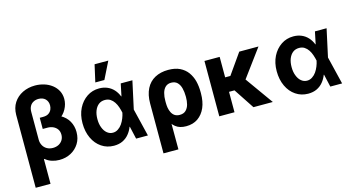

<svg xmlns="http://www.w3.org/2000/svg" viewBox="-99 -1204 3371 1827"><g transform="rotate(-15 1587.0 -291.0)"><path d="M270 -318.8V-420.4H338.9Q414.6 -420.4 466.8 -391.6Q520 -361.8 546.4 -314.5Q573.2 -266.6 573.2 -208Q573.2 -143.6 543.5 -95.7Q513.2 -46.9 462.9 -20Q412.1 7.3 349.1 7.3Q311.5 7.3 277.3 -3.4Q241.2 -14.2 211.4 -39.6L206.5 -37.6V-228Q206.5 -199.7 220.2 -173.8Q233.4 -148.9 258.3 -134.3Q284.2 -119.1 317.9 -119.1Q350.6 -119.1 376.5 -132.8Q400.9 -146.5 414.6 -169.4Q427.7 -192.4 427.7 -220.7Q427.7 -251.5 413.1 -273.4Q397.9 -295.4 372.6 -307.1Q347.7 -318.8 316.9 -318.8ZM304.7 -737.3Q351.1 -737.3 395 -723.6Q436 -710.9 470.7 -684.6Q503.9 -658.7 522.9 -623Q542 -585.9 542 -542Q542 -491.2 516.1 -443.4Q490.7 -396 441.9 -364.3Q394 -333 324.2 -333H270V-428.7H302.2Q338.4 -428.7 358.4 -442.9Q377.9 -456.1 387.2 -477.5Q395.5 -497.1 395.5 -518.1Q395.5 -556.6 371.1 -581.1Q345.7 -605.5 304.7 -605.5Q276.4 -605.5 254.4 -593.8Q231.4 -582 219.2 -559.6Q206.5 -536.6 206.5 -504.4V204.6H60.5V-513.7Q61.5 -583 93.3 -632.3Q126 -682.6 181.6 -710Q237.8 -737.3 304.7 -737.3Z M884.8 11.2Q815.9 10.7 763.2 -25.4Q710 -61 679.7 -125.5Q649.4 -189.9 649.4 -272.9Q649.4 -355 681.2 -418.5Q712.4 -480.5 766.6 -517.1Q819.8 -552.7 887.2 -552.7Q930.7 -552.7 967.3 -537.1Q1002.9 -522 1029.8 -492.7Q1055.2 -464.8 1071.3 -424.8H1116.7L1154.3 -273.9L1220.7 0H1104.5L1042 -273.9Q1037.6 -296.4 1026.9 -329.1Q1017.6 -356.9 1002 -380.4Q986.8 -403.3 964.4 -418Q942.4 -432.1 911.6 -432.1Q875.5 -432.1 849.6 -412.1Q824.2 -392.1 810.1 -356Q796.4 -320.8 796.4 -273.9Q796.4 -225.6 810.5 -190.4Q824.7 -152.8 849.1 -132.8Q874.5 -111.3 906.7 -111.3Q935.1 -111.3 958 -127Q981.4 -142.1 998 -166Q1015.1 -190.9 1025.9 -218.3Q1037.1 -246.6 1042 -271.5L1099.1 -545.4H1213.9L1154.3 -271.5L1116.7 -124.5H1073.2Q1058.6 -85.9 1033.2 -55.2Q1008.3 -24.4 970.7 -6.3Q934.1 11.2 884.8 11.2ZM957 -616.7H867.7L905.8 -785.6H1041Z M1466.8 203.1H1319.8V-288.6Q1319.8 -373.5 1350.1 -433.1Q1379.9 -492.2 1436 -522.5Q1492.2 -552.7 1567.4 -552.7Q1634.8 -552.7 1681.2 -530.3Q1728 -507.3 1756.8 -468.3Q1786.6 -426.8 1799.3 -377.4Q1812 -327.1 1812 -267.1V-257.3Q1812 -176.3 1786.6 -116.7Q1760.3 -56.6 1712.4 -23.4Q1664.6 9.8 1596.7 9.8Q1532.2 9.8 1493.7 -21Q1455.1 -50.8 1433.1 -106Q1410.2 -163.1 1397.9 -232.4L1465.8 -257.8Q1465.8 -230.5 1469.7 -207Q1474.1 -181.6 1484.9 -159.7Q1496.6 -136.7 1515.1 -124Q1535.6 -110.4 1564.9 -110.4Q1604 -110.4 1626 -132.3Q1647.9 -154.3 1656.7 -187.5Q1665.5 -222.2 1665 -257.3V-267.1Q1665 -309.6 1655.3 -347.2Q1646 -383.3 1623.5 -405.8Q1600.6 -427.7 1563 -427.7Q1528.3 -427.7 1506.3 -406.7Q1484.9 -386.7 1475.1 -351.1Q1465.3 -314.9 1465.8 -274.4Z M1923.8 -545.4H2073.7V0H1923.8ZM2266.6 -545.4H2456.1L2202.1 -201.2H2047.9L2029.8 -343.8H2125ZM2451.2 0H2260.3L2115.7 -219.2L2240.7 -294.9Z M2797.9 11.2Q2729 10.7 2676.3 -25.4Q2623 -61 2592.8 -125.5Q2562.5 -189.9 2562.5 -272.9Q2562.5 -355 2594.2 -418.5Q2625.5 -480.5 2679.7 -517.1Q2732.9 -552.7 2800.3 -552.7Q2843.8 -552.7 2880.4 -537.1Q2916 -522 2942.9 -492.7Q2968.3 -464.8 2984.4 -424.8H3029.8L3067.4 -273.9L3133.8 0H3017.6L2955.1 -273.9Q2950.7 -296.4 2939.9 -329.1Q2930.7 -356.9 2915 -380.4Q2899.9 -403.3 2877.4 -418Q2855.5 -432.1 2824.7 -432.1Q2788.6 -432.1 2762.7 -412.1Q2737.3 -392.1 2723.1 -356Q2709.5 -320.8 2709.5 -273.9Q2709.5 -225.6 2723.6 -190.4Q2737.8 -152.8 2762.2 -132.8Q2787.6 -111.3 2819.8 -111.3Q2848.1 -111.3 2871.1 -127Q2894.5 -142.1 2911.1 -166Q2928.2 -190.9 2939 -218.3Q2950.2 -246.6 2955.1 -271.5L3012.2 -545.4H3127L3067.4 -271.5L3029.8 -124.5H2986.3Q2971.7 -85.9 2946.3 -55.2Q2921.4 -24.4 2883.8 -6.3Q2847.2 11.2 2797.9 11.2Z"/></g></svg>

Font: My Font
Style: Bold
Weight: 500
Designer: Rasmus Andersson
Foundry: rsms
Version: Version 0.001